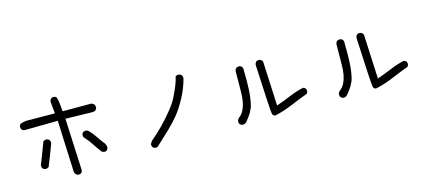

<svg xmlns="http://www.w3.org/2000/svg" viewBox="-58 -1273 4115 1840"><g transform="rotate(-15 2000.0 -353.0)"><path d="M540 37.1 520.5 27.3Q508.8 13.7 506.8 -2L485.4 -512.7L150.4 -508.8L130.9 -518.6Q119.1 -534.2 121.1 -555.7L130.9 -575.2Q162.1 -588.9 199.2 -590.8L477.5 -588.9L465.8 -707Q467.8 -722.7 477.5 -734.4Q491.2 -746.1 512.7 -744.1L532.2 -734.4Q543.9 -701.2 546.9 -664.1Q549.8 -627 553.7 -588.9H839.8L863.3 -575.2Q875 -559.6 873 -538.1L863.3 -518.6Q847.7 -506.8 828.1 -506.8L561.5 -512.7L585 7.8L575.2 27.3Q561.5 39.1 540 37.1ZM256.8 -95.7Q240.2 -97.7 228.5 -107.4Q216.8 -122.1 218.8 -143.6Q238.3 -196.3 260.3 -250Q282.2 -303.7 301.8 -358.4Q317.4 -370.1 338.9 -368.2L358.4 -358.4Q372.1 -342.8 368.2 -319.3Q348.6 -266.6 328.1 -213.9Q307.6 -161.1 286.1 -107.4Q272.5 -97.7 256.8 -95.7ZM834 -110.4 814.5 -120.1Q783.2 -161.1 756.3 -203.1Q729.5 -245.1 694.3 -284.2L680.7 -299.8L678.7 -323.2L688.5 -342.8Q704.1 -354.5 725.6 -352.5L745.1 -342.8Q779.3 -307.6 803.7 -270.5Q828.1 -233.4 855.5 -198.2Q878.9 -174.8 878.9 -139.6L869.1 -120.1Q855.5 -107.4 834 -110.4Z M1327.1 -19.5Q1311.5 -21.5 1299.8 -31.2Q1288.1 -44.9 1290 -66.4L1307.6 -93.8Q1376 -151.4 1431.6 -209Q1487.3 -266.6 1538.1 -329.1Q1588.9 -391.6 1616.2 -448.2Q1643.6 -504.9 1660.2 -545.9Q1676.8 -586.9 1686.5 -630.9Q1702.1 -642.6 1723.6 -640.6L1743.2 -630.9Q1755.9 -615.2 1753.9 -592.8Q1729.5 -499 1682.6 -412.1Q1635.7 -325.2 1590.3 -268.6Q1544.9 -211.9 1484.9 -154.8Q1424.8 -97.7 1344.7 -23.4Z M2183.6 -17.6 2164.1 -27.3Q2150.4 -43 2154.3 -66.4L2166 -87.9Q2199.2 -110.4 2217.8 -147.5Q2236.3 -184.6 2244.6 -227.5Q2252.9 -270.5 2253.4 -337.9Q2253.9 -405.3 2254.9 -530.3Q2256.8 -545.9 2266.6 -557.6Q2282.2 -569.3 2303.7 -567.4L2323.2 -557.6Q2335 -542 2333 -520.5Q2335.9 -405.3 2331.5 -325.2Q2327.1 -245.1 2311.5 -179.7Q2295.9 -114.3 2226.6 -33.2Q2209 -15.6 2183.6 -17.6ZM2518.6 -23.4Q2492.2 -20.5 2484.9 -47.4Q2477.5 -74.2 2456.1 -540Q2458 -555.7 2467.8 -567.4Q2481.4 -579.1 2502.9 -577.1L2522.5 -567.4Q2536.1 -551.8 2534.2 -530.3L2553.7 -110.4Q2627.9 -135.7 2696.8 -165Q2765.6 -194.3 2837.9 -210L2857.4 -200.2Q2869.1 -186.5 2867.2 -165L2857.4 -145.5Q2773.4 -114.3 2689 -78.6Q2604.5 -43 2518.6 -23.4Z M3183.6 -17.6 3164.1 -27.3Q3150.4 -43 3154.3 -66.4L3166 -87.9Q3199.2 -110.4 3217.8 -147.5Q3236.3 -184.6 3244.6 -227.5Q3252.9 -270.5 3253.4 -337.9Q3253.9 -405.3 3254.9 -530.3Q3256.8 -545.9 3266.6 -557.6Q3282.2 -569.3 3303.7 -567.4L3323.2 -557.6Q3335 -542 3333 -520.5Q3335.9 -405.3 3331.5 -325.2Q3327.1 -245.1 3311.5 -179.7Q3295.9 -114.3 3226.6 -33.2Q3209 -15.6 3183.6 -17.6ZM3518.6 -23.4Q3492.2 -20.5 3484.9 -47.4Q3477.5 -74.2 3456.1 -540Q3458 -555.7 3467.8 -567.4Q3481.4 -579.1 3502.9 -577.1L3522.5 -567.4Q3536.1 -551.8 3534.2 -530.3L3553.7 -110.4Q3627.9 -135.7 3696.8 -165Q3765.6 -194.3 3837.9 -210L3857.4 -200.2Q3869.1 -186.5 3867.2 -165L3857.4 -145.5Q3773.4 -114.3 3689 -78.6Q3604.5 -43 3518.6 -23.4Z"/></g></svg>

Font: JasonHandwriting2
Style: Regular
Weight: 400
Version: Version 1.05.10